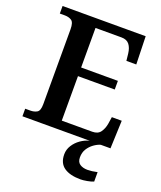

<svg xmlns="http://www.w3.org/2000/svg" viewBox="-169 -821 982 1168"><g transform="rotate(20 321.5 -237.0)"><path d="M31 0V-49H64Q89 -49 107 -59.5Q125 -70 125 -112V-597Q125 -642 107 -653.5Q89 -665 64 -665H31V-714H569L574 -533H510L505 -579Q501 -614 484.5 -635.5Q468 -657 433 -657H265V-401H503V-345H265V-57H462Q498 -57 514.5 -79.5Q531 -102 537 -135L544 -181H608L601 0ZM494 240Q425 240 387 213.5Q349 187 349 130Q349 99 366 72Q383 45 410 26Q437 7 467 0H538Q517 6 495.5 21.5Q474 37 459.5 60Q445 83 445 115Q445 145 464.5 158Q484 171 514 171Q527 171 543 169Q559 167 577 163V224Q561 231 535.5 235.5Q510 240 494 240Z"/></g></svg>

Font: Noto Naskh Arabic UI Semi
Style: Bold
Weight: 700
Designer: Monotype Design Team, David Williams, Mohamad Dakak and Nizar Qandah
Foundry: Monotype Imaging Inc.
Version: Version 2.014; ttfautohint (v1.8.4.7-5d5b)